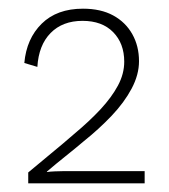

<svg xmlns="http://www.w3.org/2000/svg" viewBox="-20 -755 390 442"><path d="M45 -333V-358Q71 -380 98.5 -402.5Q126 -425 150 -446Q186 -476 211.5 -503.5Q237 -531 251.5 -558Q266 -585 266 -613Q266 -655 240.5 -681Q215 -707 170 -707Q124 -707 96.5 -679Q69 -651 66 -601L36 -610Q41 -666 76 -700.5Q111 -735 171 -735Q212 -735 240.5 -719.5Q269 -704 284.5 -676.5Q300 -649 300 -614Q300 -583 283 -551Q266 -519 237 -488.5Q208 -458 173 -430Q153 -413 131 -395.5Q109 -378 88 -360V-359Q95 -360 106 -360.5Q117 -361 125 -361H313V-333Z"/></svg>

Font: Kantumruy Pro ExtraLight
Style: Regular
Weight: 250
Version: Version 1.002